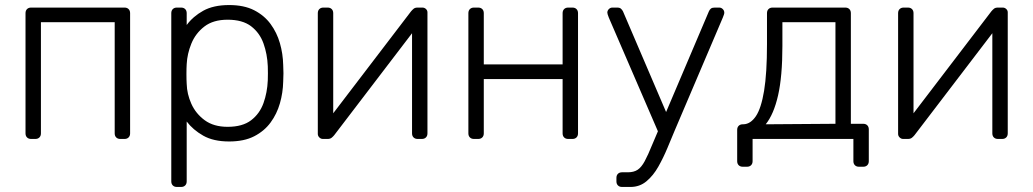

<svg xmlns="http://www.w3.org/2000/svg" viewBox="-20 -550 4090 760"><path d="M103 0Q93 0 87 -6Q81 -12 81 -22V-498Q81 -508 87 -514Q93 -520 103 -520H473Q483 -520 489 -514Q495 -508 495 -498V-22Q495 -12 489 -6Q483 0 473 0H456Q446 0 440 -6Q434 -12 434 -22V-462H142V-22Q142 -12 136 -6Q130 0 120 0Z M680 190Q670 190 664 184Q658 178 658 168V-498Q658 -508 664 -514Q670 -520 680 -520H697Q707 -520 713 -514Q719 -508 719 -498V-451Q744 -485 784.5 -507.5Q825 -530 887 -530Q946 -530 986 -509.5Q1026 -489 1051 -455Q1076 -421 1088 -379Q1100 -337 1101 -293Q1102 -278 1102 -260Q1102 -242 1101 -227Q1100 -183 1088 -141Q1076 -99 1051 -65Q1026 -31 986 -10.5Q946 10 887 10Q825 10 784.5 -13Q744 -36 719 -69V168Q719 178 713 184Q707 190 697 190ZM881 -48Q940 -48 974 -74Q1008 -100 1023 -142Q1038 -184 1040 -232Q1041 -260 1040 -288Q1038 -336 1023 -378Q1008 -420 974 -446Q940 -472 881 -472Q824 -472 789 -445Q754 -418 737.5 -377.5Q721 -337 719 -296Q718 -281 718 -257Q718 -233 719 -218Q720 -178 737.5 -139Q755 -100 790.5 -74Q826 -48 881 -48Z M1258 0Q1250 0 1244 -6Q1238 -12 1238 -20V-498Q1238 -508 1244 -514Q1250 -520 1260 -520H1277Q1287 -520 1293 -514Q1299 -508 1299 -498V-49L1281 -78L1607 -505Q1612 -511 1617.5 -515.5Q1623 -520 1633 -520H1652Q1660 -520 1666 -514.5Q1672 -509 1672 -501V-22Q1672 -12 1666 -6Q1660 0 1650 0H1633Q1623 0 1617 -6Q1611 -12 1611 -22V-441L1632 -446L1303 -15Q1299 -10 1293 -5Q1287 0 1277 0Z M1856 0Q1846 0 1840 -6Q1834 -12 1834 -22V-498Q1834 -508 1840 -514Q1846 -520 1856 -520H1873Q1883 -520 1889 -514Q1895 -508 1895 -498V-295H2207V-498Q2207 -508 2213 -514Q2219 -520 2229 -520H2246Q2256 -520 2262 -514Q2268 -508 2268 -498V-22Q2268 -12 2262 -6Q2256 0 2246 0H2229Q2219 0 2213 -6Q2207 -12 2207 -22V-237H1895V-22Q1895 -12 1889 -6Q1883 0 1873 0Z M2442 190Q2432 190 2426 184Q2420 178 2420 168V154Q2420 144 2426 138Q2432 132 2442 132H2465Q2489 132 2504 122Q2519 112 2532 88Q2545 64 2562 22L2786 -505Q2789 -512 2794 -516Q2799 -520 2809 -520H2827Q2835 -520 2841 -514Q2847 -508 2847 -500Q2847 -496 2845.5 -492Q2844 -488 2841 -480L2651 -34Q2638 -3 2622 35.5Q2606 74 2586 109.5Q2566 145 2539 167.5Q2512 190 2476 190ZM2590 -17 2390 -480Q2384 -495 2384 -500Q2384 -508 2390 -514Q2396 -520 2404 -520H2423Q2433 -520 2438 -515.5Q2443 -511 2446 -505L2622 -94Z M2920 110Q2910 110 2904 104Q2898 98 2898 88V-36Q2898 -46 2904 -52Q2910 -58 2920 -58H2923Q2951 -59 2972 -90Q2993 -121 3004.5 -190.5Q3016 -260 3016 -375V-498Q3016 -508 3022 -514Q3028 -520 3038 -520H3326Q3336 -520 3342 -514Q3348 -508 3348 -498V-60H3397Q3407 -60 3413 -54Q3419 -48 3419 -38V88Q3419 98 3413 104Q3407 110 3397 110H3380Q3370 110 3364 104Q3358 98 3358 88V0H2959V88Q2959 98 2953 104Q2947 110 2937 110ZM3011 -58 3287 -60V-462H3077V-368Q3077 -248 3060 -173Q3043 -98 3011 -58Z M3555 0Q3547 0 3541 -6Q3535 -12 3535 -20V-498Q3535 -508 3541 -514Q3547 -520 3557 -520H3574Q3584 -520 3590 -514Q3596 -508 3596 -498V-49L3578 -78L3904 -505Q3909 -511 3914.5 -515.5Q3920 -520 3930 -520H3949Q3957 -520 3963 -514.5Q3969 -509 3969 -501V-22Q3969 -12 3963 -6Q3957 0 3947 0H3930Q3920 0 3914 -6Q3908 -12 3908 -22V-441L3929 -446L3600 -15Q3596 -10 3590 -5Q3584 0 3574 0Z"/></svg>

Font: Rubik Light Light
Style: Regular
Weight: 300
Version: Version 2.101